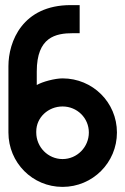

<svg xmlns="http://www.w3.org/2000/svg" viewBox="-20 -720 490 752"><path d="M13 -201C13 -83 107 12 225 12C343 12 438 -83 438 -201C438 -319 343 -413 225 -413C195 -413 146 -400 124 -387V-440C124 -575 198 -590 266 -590H292V-700H257C68 -700 13 -557 13 -461ZM122 -205C122 -260 169 -303 225 -303C282 -303 328 -258 328 -201C328 -144 282 -97 225 -97C168 -97 122 -144 122 -201Z"/></svg>

Font: Advent Pro
Style: Bold
Weight: 700
Designer: Andreas Kalpakidis
Foundry: Andreas Kalpakidis
Version: Version 2.002 2008